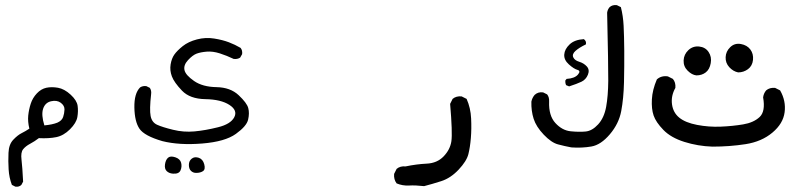

<svg xmlns="http://www.w3.org/2000/svg" viewBox="-20 -399 3086 750"><path d="M40 330.1 26.4 323.2Q15.6 294.9 13.7 262.7Q11.7 230.5 13.2 197.8Q14.6 165 31.7 147Q48.8 128.9 64.5 121.1Q80.1 113.3 94.7 103.5Q87.9 76.2 90.3 52.2Q92.8 28.3 100.1 5.9Q107.4 -16.6 124 -34.2Q140.6 -51.8 161.1 -56.2Q181.6 -60.5 206.5 -56.2Q231.4 -51.8 255.9 -29.3Q280.3 -6.8 283.2 14.2Q286.1 35.2 282.2 58.1Q278.3 81.1 253.4 106Q228.5 130.9 199.7 136.7Q170.9 142.6 131.8 140.6Q115.2 153.3 97.7 162.6Q80.1 171.9 70.3 184.1Q60.5 196.3 64 224.6Q67.4 252.9 70.3 310.5L63.5 323.2Q54.7 332 40 330.1ZM204.1 80.1Q221.7 72.3 226.6 58.1Q231.4 43.9 231.9 28.8Q232.4 13.7 217.3 2.4Q202.1 -8.8 179.2 -3.4Q156.2 2 148.4 25.9Q140.6 49.8 153.3 90.8Q184.6 87.9 204.1 80.1Z M655.3 279.3Q640.6 278.3 631.3 269.5Q622.1 260.7 624.5 243.2Q627 225.6 636.2 217.3Q645.5 209 664.6 215.3Q683.6 221.7 687.5 236.8Q691.4 252 685.1 266.6Q678.7 281.2 655.3 279.3ZM746.1 276.4Q734.4 276.4 726.1 268.6Q717.8 260.7 717.8 245.1Q717.8 229.5 729 220.7Q740.2 211.9 756.3 217.3Q772.5 222.7 777.8 242.7Q783.2 262.7 772.9 269.5Q762.7 276.4 746.1 276.4ZM614.3 152.3Q543.9 131.8 524.9 104Q505.9 76.2 504.9 21Q503.9 -34.2 527.3 -57.6Q538.1 -64.5 551.8 -62.5L565.4 -55.7Q572.3 -44.9 570.3 -31.2Q563.5 29.3 568.4 54.2Q573.2 79.1 593.8 88.4Q614.3 97.7 655.8 107.9Q697.3 118.2 739.7 114.3Q782.2 110.4 831.5 98.1Q880.9 85.9 895 59.1Q909.2 32.2 876 10.7Q842.8 -10.7 782.2 -11.7Q721.7 -12.7 690.9 -44.9Q660.2 -77.1 651.4 -100.6Q642.6 -124 646.5 -147.5Q650.4 -170.9 661.1 -186Q671.9 -201.2 693.8 -218.8Q715.8 -236.3 749.5 -245.1Q783.2 -253.9 816.4 -248.5Q849.6 -243.2 874 -233.9Q898.4 -224.6 919.9 -211.9Q927.7 -202.1 925.8 -187.5L918 -173.8Q907.2 -167 892.6 -168.9Q866.2 -181.6 838.9 -190.4Q811.5 -199.2 787.6 -197.3Q763.7 -195.3 748 -189.5Q732.4 -183.6 714.4 -164.1Q696.3 -144.5 700.7 -125Q705.1 -105.5 738.3 -82.5Q771.5 -59.6 825.7 -58.6Q879.9 -57.6 912.1 -27.3Q944.3 2.9 949.7 22.9Q955.1 43 949.2 68.4Q943.4 93.8 901.4 124Q859.4 154.3 770 161.6Q680.7 168.9 614.3 152.3Z M1636.7 328.1Q1602.5 324.2 1577.6 325.7Q1552.7 327.1 1529.3 317.4Q1517.6 301.8 1519.5 280.3L1529.3 260.7Q1543 249 1564.5 251Q1606.4 242.2 1647 240.2Q1687.5 238.3 1712.9 211.9Q1738.3 185.5 1743.2 152.8Q1748 120.1 1738.3 6.8L1748 -12.7Q1761.7 -24.4 1783.2 -22.5L1802.7 -12.7Q1818.4 22.5 1820.3 63.5Q1822.3 104.5 1819.3 140.1Q1816.4 175.8 1809.6 203.1Q1802.7 230.5 1771.5 263.7Q1740.2 296.9 1703.6 308.6Q1667 320.3 1636.7 328.1Z M2211.9 176.8Q2185.5 171.9 2159.7 165Q2133.8 158.2 2104 127Q2074.2 95.7 2064.5 64.9Q2054.7 34.2 2055.7 -2Q2058.6 -16.6 2068.4 -28.3Q2082 -41 2101.6 -38.1L2117.2 -30.3Q2126 -19.5 2125 -2Q2123 52.7 2149.4 81.5Q2175.8 110.4 2209 113.8Q2242.2 117.2 2267.6 114.7Q2293 112.3 2316.4 86.9Q2339.8 61.5 2347.7 18.6Q2355.5 -24.4 2356 -83Q2356.4 -141.6 2351.6 -349.6Q2353.5 -362.3 2361.3 -371.1Q2372.1 -380.9 2389.6 -378.9L2405.3 -371.1Q2414.1 -336.9 2416 -298.3Q2418 -259.8 2418.5 -200.7Q2418.9 -141.6 2417.5 -78.1Q2416 -14.6 2406.7 34.7Q2397.5 84 2362.3 125.5Q2327.1 167 2290 173.3Q2252.9 179.7 2211.9 176.8ZM2203.1 -61.5 2191.4 -66.4Q2187.5 -74.2 2188.5 -85L2193.4 -90.8Q2224.6 -92.8 2237.3 -107.4Q2250 -122.1 2235.8 -126Q2221.7 -129.9 2202.1 -147.5Q2182.6 -165 2184.1 -186Q2185.5 -207 2205.1 -225.6Q2224.6 -244.1 2260.7 -246.1Q2271.5 -238.3 2268.6 -225.6Q2242.2 -212.9 2228 -200.2Q2213.9 -187.5 2219.2 -175.3Q2224.6 -163.1 2242.7 -157.7Q2260.7 -152.3 2272.5 -139.2Q2284.2 -126 2276.4 -106.9Q2268.6 -87.9 2251 -79.6Q2233.4 -71.3 2203.1 -61.5Z M2762.7 173.8Q2706.1 171.9 2653.3 155.3Q2600.6 138.7 2571.3 108.4Q2542 78.1 2533.2 52.2Q2524.4 26.4 2526.4 -10.7Q2528.3 -47.9 2545.9 -88.9Q2563.5 -104.5 2588.9 -100.6L2608.4 -90.8Q2620.1 -77.1 2618.2 -55.7Q2600.6 -24.4 2605 8.3Q2609.4 41 2633.3 60.5Q2657.2 80.1 2703.1 88.9Q2749 97.7 2795.4 95.7Q2841.8 93.8 2882.8 86.9Q2923.8 80.1 2947.3 58.1Q2970.7 36.1 2960.9 -18.6Q2962.9 -34.2 2972.7 -45.9Q2986.3 -57.6 3007.8 -55.7L3027.3 -45.9Q3050.8 -4.9 3044.9 39.6Q3039.1 84 2997.1 119.1Q2955.1 154.3 2892.6 164.1Q2830.1 173.8 2762.7 173.8ZM2700.2 -104.5Q2682.6 -106.4 2666 -123Q2649.4 -139.6 2650.4 -163.1Q2651.4 -186.5 2668.9 -203.1Q2686.5 -219.7 2710.9 -217.3Q2735.4 -214.8 2748 -195.8Q2760.7 -176.8 2756.3 -152.3Q2752 -127.9 2736.8 -116.2Q2721.7 -104.5 2700.2 -104.5ZM2863.3 -116.2Q2843.8 -120.1 2828.6 -136.7Q2813.5 -153.3 2814.5 -175.8Q2815.4 -198.2 2832.5 -214.8Q2849.6 -231.4 2874 -227.1Q2898.4 -222.7 2911.1 -205.6Q2923.8 -188.5 2921.4 -165Q2918.9 -141.6 2901.9 -128.9Q2884.8 -116.2 2863.3 -116.2Z"/></svg>

Font: JasonHandwriting1
Style: Regular
Weight: 400
Version: Version 1.48.20